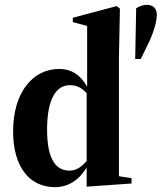

<svg xmlns="http://www.w3.org/2000/svg" viewBox="-20 -756 666 791"><path d="M174 -223C174 -354 215 -405 267 -405C297 -405 315 -395 337 -372V-93C317 -69 294 -53 267 -53C212 -53 174 -96 174 -223ZM337 13 522 0V-22L470 -30V-515L474 -720L461 -731L280 -683V-665L339 -649V-399C309 -451 271 -472 224 -472C115 -472 34 -375 34 -215C34 -65 104 15 206 15C263 15 307 -16 337 -66ZM585 -736C570 -736 554 -730 541 -722L537 -513H560L597 -589C614 -627 626 -668 626 -695C626 -717 615 -736 585 -736Z"/></svg>

Font: Source Serif 4 Display
Style: Bold
Weight: 700
Designer: Frank Grießhammer
Foundry: Adobe Systems Incorporated
Version: Version 4.004;hotconv 1.0.117;makeotfexe 2.5.65602